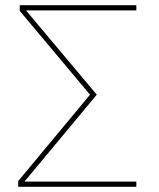

<svg xmlns="http://www.w3.org/2000/svg" viewBox="-20 -718 612 738"><path d="M504 0H50V-22L326 -354L56 -676V-698H504V-678H80L352 -354L74 -20H504Z"/></svg>

Font: IBM Plex Sans Thin
Style: Regular
Weight: 100
Designer: Mike Abbink, Paul van der Laan, Pieter van Rosmalen
Foundry: Bold Monday
Version: Version 3.0